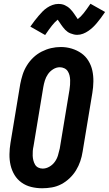

<svg xmlns="http://www.w3.org/2000/svg" viewBox="-20 -997 581 1025"><path d="M205 8Q175 8 146.5 1Q118 -6 95 -22.5Q72 -39 57.5 -63Q43 -87 36.5 -115Q30 -143 30.5 -173.5Q31 -204 36 -234L88 -548Q93 -574 101 -599Q109 -624 123.5 -647.5Q138 -671 158 -690Q178 -709 202.5 -721.5Q227 -734 252.5 -740Q278 -746 305 -746Q335 -746 363 -737.5Q391 -729 414 -713Q437 -697 452 -672.5Q467 -648 473 -620Q479 -592 478.5 -561.5Q478 -531 473 -501L421 -187Q417 -161 408.5 -136Q400 -111 386 -88Q372 -65 351.5 -45.5Q331 -26 307 -13.5Q283 -1 257 3.5Q231 8 205 8ZM208 -97Q226 -97 243.5 -107Q261 -117 272.5 -133Q284 -149 289.5 -167.5Q295 -186 299 -204L351 -518Q353 -531 354 -544Q355 -557 354.5 -570Q354 -583 351 -595Q348 -607 341.5 -617Q335 -627 323.5 -632.5Q312 -638 299 -638Q281 -638 264 -627.5Q247 -617 236 -601Q225 -585 219.5 -567Q214 -549 211 -531L159 -217Q156 -204 155 -191Q154 -178 154.5 -165.5Q155 -153 158 -141Q161 -129 167 -118.5Q173 -108 184 -102.5Q195 -97 208 -97ZM221 -810 142 -855Q154 -872 165 -886.5Q176 -901 186.5 -913Q197 -925 207 -935.5Q217 -946 231 -955.5Q245 -965 260.5 -970.5Q276 -976 291 -976Q301 -976 309.5 -974.5Q318 -973 326.5 -969Q335 -965 341.5 -960.5Q348 -956 355 -949Q362 -942 367 -935.5Q372 -929 376.5 -922.5Q381 -916 386 -908.5Q391 -901 395 -895Q411 -907 426.5 -926.5Q442 -946 463 -977L541 -933Q529 -915 518 -900.5Q507 -886 497 -874Q487 -862 476.5 -852Q466 -842 452.5 -832.5Q439 -823 423.5 -817Q408 -811 392 -811Q383 -811 374.5 -813Q366 -815 357 -818.5Q348 -822 341.5 -826.5Q335 -831 328 -838Q321 -845 316 -852Q311 -859 306.5 -865Q302 -871 297 -879Q292 -887 288 -892Q273 -880 257.5 -860.5Q242 -841 221 -810Z"/></svg>

Font: Iosevka Curly Slab XBdObl
Style: Regular
Weight: 800
Italic angle: -9°
Monospace: yes
Designer: Belleve Invis
Foundry: Belleve Invis
Version: Version 11.1.0; ttfautohint (v1.8.3)